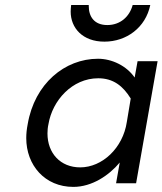

<svg xmlns="http://www.w3.org/2000/svg" viewBox="-20 -733 650 768"><path d="M373 -419.9C432.6 -419.9 471.7 -389.6 502.9 -338.9L487.3 -245.1C471.7 -140.6 388.7 -63.5 300.8 -63.5C221.7 -63.5 169.9 -120.1 169.9 -199.2C169.9 -210.9 170.9 -223.6 173.8 -236.3C189.5 -331.1 268.6 -419.9 373 -419.9ZM372.1 -498C239.3 -498 118.2 -398.4 90.8 -236.3C86.9 -216.8 85 -198.2 85 -180.7C85 -72.3 159.2 14.6 273.4 14.6C347.7 14.6 416 -31.2 459 -83L444.3 0H524.4L610.4 -488.3H530.3L518.6 -422.9C486.3 -469.7 427.7 -498 372.1 -498ZM510.7 -712.9C498 -666 460.9 -632.8 409.2 -632.8C357.4 -632.8 335 -666 335 -709V-712.9H264.6C263.7 -704.1 262.7 -695.3 262.7 -686.5C262.7 -621.1 310.5 -566.4 397.5 -566.4C486.3 -566.4 562.5 -623 581.1 -712.9Z"/></svg>

Font: Sen-gleads
Style: Italic
Weight: 400
Designer: Kosal Sen, Philatype
Foundry: Philatype
Version: Version 1.004; ttfautohint (v1.8.3)